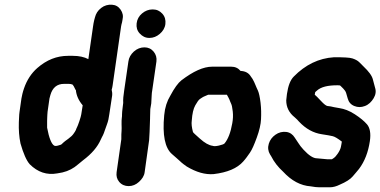

<svg xmlns="http://www.w3.org/2000/svg" viewBox="-20 -744 1615 815"><path d="M289 -507H269C221 -507 178 -490 138 -455C113 -433 94 -404 82 -369C76 -352 73 -337 71 -326L63 -270C62 -262 61 -254 61 -246C61 -238 60 -232 60 -225C59 -193 61 -163 67 -135C79 -93 92 -63 106 -47C140 -13 179 0 223 -8C234 -10 241 -11 245 -12C271 -18 293 -30 311 -46C318 -52 326 -58 333 -64C369 -91 394 -120 408 -152C411 -159 414 -164 417 -170C420 -176 422 -182 424 -188C426 -194 429 -203 434 -216C439 -229 442 -243 444 -259L456 -338C457 -347 456 -355 454 -363C456 -369 457 -375 458 -381L494 -632C495 -637 496 -643 498 -649L500 -660C504 -676 501 -690 492 -703C483 -716 471 -723 455 -724C439 -725 423 -721 409 -710C395 -699 387 -686 383 -670L380 -659C378 -650 376 -641 375 -632L355 -493C338 -502 316 -507 289 -507ZM180 -202V-231C180 -243 181 -252 181 -257C181 -262 182 -267 182 -270L190 -326L194 -341C203 -372 222 -388 252 -388H272C278 -388 283 -387 288 -385C290 -382 292 -379 293 -378L299 -366C300 -363 301 -362 302 -362C304 -339 314 -317 331 -297L325 -259C324 -254 322 -244 317 -230C312 -216 309 -207 307 -204C305 -201 304 -197 302 -192C300 -187 296 -182 292 -176C288 -170 281 -163 270 -155C259 -147 252 -142 248 -138C244 -134 241 -131 239 -130C237 -129 233 -128 226 -126C219 -124 213 -124 210 -126C199 -132 188 -158 180 -202Z M615 -184 617 -242V-245L618 -281L622 -305L624 -341C624 -347 625 -353 626 -359L644 -483C646 -499 642 -513 632 -525C622 -537 609 -543 593 -543C577 -543 561 -537 548 -525C535 -513 527 -499 525 -483L507 -359C504 -339 502 -322 503 -307L501 -291C499 -276 498 -265 498 -259C498 -253 498 -248 497 -243C496 -238 496 -229 496 -217C496 -205 497 -195 496 -188C495 -181 495 -169 495 -153L475 -13C473 3 476 16 486 28C496 40 510 46 526 46C542 46 557 40 570 28C583 16 592 3 594 -13L613 -149ZM583 -687C570 -676 562 -662 560 -645C558 -628 562 -614 573 -602C584 -590 597 -583 614 -583C631 -583 645 -589 658 -600C671 -611 680 -625 682 -642C684 -659 680 -674 669 -686C658 -698 645 -704 628 -704C611 -704 596 -698 583 -687Z M943 -342C948 -333 952 -326 954 -321C956 -316 958 -310 961 -304C964 -298 966 -288 968 -271C970 -254 969 -238 966 -221C959 -181 948 -153 933 -135C930 -132 922 -129 909 -126C896 -123 887 -123 883 -125C867 -127 849 -137 828 -156L808 -174C802 -179 799 -183 799 -184C794 -203 792 -219 794 -232C796 -262 801 -283 809 -297C817 -311 823 -320 829 -324C835 -328 842 -333 850 -336L864 -342ZM1001 -443C991 -455 978 -461 961 -461H881C843 -461 800 -441 750 -403C736 -392 720 -370 703 -338C689 -315 680 -288 677 -255C669 -171 680 -116 710 -90C723 -78 735 -69 744 -60C753 -51 763 -44 773 -37C813 -13 851 -2 887 -5C945 -12 986 -29 1012 -58C1023 -70 1032 -83 1041 -96C1050 -109 1059 -130 1070 -160C1081 -190 1087 -216 1088 -238C1089 -260 1089 -283 1086 -308C1083 -333 1079 -350 1075 -359C1071 -368 1067 -376 1064 -384C1061 -392 1057 -400 1052 -409L1045 -419C1036 -434 1022 -442 1001 -443Z M1325 -72C1310 -72 1291 -84 1268 -109C1258 -120 1252 -128 1247 -136L1231 -160C1223 -173 1211 -182 1195 -184C1179 -186 1163 -182 1149 -172C1135 -162 1126 -150 1121 -134C1116 -118 1118 -102 1126 -89L1131 -81C1143 -57 1160 -35 1182 -15C1217 23 1256 44 1299 47L1319 50C1327 51 1338 51 1352 51H1380C1394 51 1408 47 1422 40C1448 29 1467 17 1477 5C1487 -7 1497 -18 1504 -27C1528 -59 1543 -98 1550 -145C1555 -178 1550 -202 1538 -216C1526 -230 1509 -244 1486 -259C1463 -274 1441 -282 1421 -285C1401 -288 1389 -291 1385 -292C1381 -293 1376 -293 1370 -294C1364 -295 1355 -302 1342 -316C1329 -330 1321 -338 1316 -342L1318 -353L1326 -360C1343 -375 1371 -382 1412 -382C1418 -382 1423 -382 1425 -380L1437 -368C1443 -362 1447 -356 1449 -350L1456 -326C1460 -311 1469 -300 1484 -294C1499 -288 1513 -288 1529 -294C1545 -300 1557 -312 1566 -327C1575 -342 1577 -357 1572 -372L1563 -406C1559 -423 1545 -441 1523 -462L1505 -480C1498 -487 1488 -492 1476 -496C1464 -500 1438 -501 1398 -501C1333 -497 1276 -469 1227 -419C1212 -404 1203 -379 1198 -345L1195 -318C1195 -289 1207 -265 1231 -246C1239 -239 1245 -233 1249 -228C1278 -197 1311 -179 1347 -174C1368 -171 1383 -168 1392 -166C1401 -164 1414 -156 1431 -143C1430 -137 1429 -129 1427 -120C1425 -111 1420 -101 1413 -91C1406 -81 1401 -76 1398 -74L1389 -68H1369Z"/></svg>

Font: AppleStorm
Style: XbdIta
Weight: 800
Foundry: Cannot Into Space Fonts
Version: Version 1.01